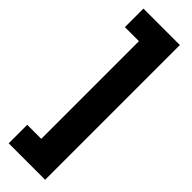

<svg xmlns="http://www.w3.org/2000/svg" viewBox="-303 -737 909 909"><g transform="rotate(45 151.5 -283.0)"><path d="M18 44H112V-610H18V-734H262V168H18Z"/></g></svg>

Font: Noto Sans ExtraCondensed Black
Style: Regular
Weight: 900
Width: 2
Designer: Monotype Design Team
Foundry: Monotype Imaging Inc.
Version: Version 2.013; ttfautohint (v1.8.4.7-5d5b)